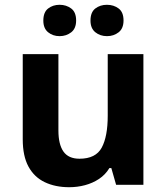

<svg xmlns="http://www.w3.org/2000/svg" viewBox="-20 -772 697 802"><path d="M579 -546V0H465L445 -70H437Q420 -42 393.5 -24.5Q367 -7 335 1.5Q303 10 269 10Q211 10 167 -11Q123 -32 99 -76Q75 -120 75 -190V-546H224V-227Q224 -169 245 -139Q266 -109 312 -109Q380 -109 405 -155.5Q430 -202 430 -289V-546ZM161 -686Q161 -721 181 -736.5Q201 -752 228.9 -752Q256.8 -752 277.4 -736.6Q298 -721.2 298 -686.4Q298 -653 277.4 -637Q256.8 -621 228.9 -621Q201 -621 181 -637.2Q161 -653.5 161 -686ZM358 -686Q358 -721 378.1 -736.5Q398.3 -752 426.6 -752Q455 -752 475.5 -736.6Q496 -721.2 496 -686.4Q496 -653 475.4 -637Q454.9 -621 427 -621Q398.5 -621 378.3 -637.2Q358 -653.5 358 -686Z"/></svg>

Font: Noto Sans Canadian Aboriginal
Style: Regular
Weight: 400
Designer: Monotype Design Team, Typotheque's Kevin King
Foundry: Monotype Imaging Inc.
Version: Version 2.002